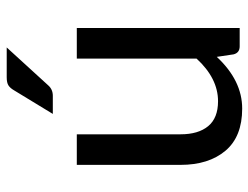

<svg xmlns="http://www.w3.org/2000/svg" viewBox="-108 -658 773 598"><g transform="rotate(-90 279.0 -359.5)"><path d="M64 -184.1V-507.3H159.2V-184.1Q159.2 -128.9 184.6 -98.1Q210 -67.4 262.2 -67.4Q333.5 -67.4 395 -134.3V-507.3H490.2V0H433.1Q413.1 0 408.2 -19L400.4 -71.3Q326.7 7.8 239.3 7.8Q151.9 7.8 107.9 -44.4Q64 -96.7 64 -184.1ZM279.3 -582H222.7L296.4 -703.1Q303.2 -714.8 311.5 -720.2Q319.8 -725.6 336.9 -725.6H429.7L312 -596.7Q299.3 -582 279.3 -582Z"/></g></svg>

Font: Lato-Medium
Style: Regular
Weight: 500
Designer: Lukasz Dziedzic
Foundry: tyPoland Lukasz Dziedzic
Version: Version 2.006; 2014-01-15